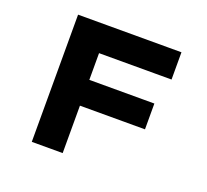

<svg xmlns="http://www.w3.org/2000/svg" viewBox="-120 -846 1071 993"><g transform="rotate(20 415.0 -350.0)"><path d="M148 0V-700H318V0ZM219 -261V-403H676V-261ZM229 -550V-700H717V-550Z"/></g></svg>

Font: Lexend Peta
Style: Bold
Weight: 700
Designer: Bonnie Shaver-Troup, Thomas Jockin
Foundry: Lexend
Version: Version 1.007